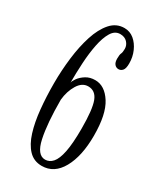

<svg xmlns="http://www.w3.org/2000/svg" viewBox="-184 -781 731 863"><g transform="rotate(30 182.0 -349.5)"><path d="M184 12Q143 12 116.2 -16Q89.5 -44 74.2 -92.8Q59 -141.5 52.8 -204.5Q46.5 -267.5 46.5 -338Q46.5 -404 54.5 -470Q62.5 -536 80 -590.5Q97.5 -645 126.5 -678Q155.5 -711 197.5 -711Q226 -711 247.8 -693Q269.5 -675 282.2 -646Q295 -617 295 -583.5Q295 -556.5 286.2 -546.8Q277.5 -537 265.5 -537Q253.5 -537 245.2 -546.5Q237 -556 237 -575.5Q237 -596.5 241 -604.2Q245 -612 245 -630.5Q245 -649 231.5 -663.5Q218 -678 194.5 -678Q167 -678 150.2 -650.2Q133.5 -622.5 124.5 -577.5Q115.5 -532.5 112.5 -479.8Q109.5 -427 109.5 -377Q111 -386.5 122.2 -402Q133.5 -417.5 153.5 -430Q173.5 -442.5 201 -442.5Q250.5 -442.5 285.2 -388Q320 -333.5 320 -223Q320 -117 284 -52.5Q248 12 184 12ZM183 -20Q205 -20 221.5 -38.5Q238 -57 247 -101.2Q256 -145.5 256 -222.5Q256 -322 240.8 -362.2Q225.5 -402.5 187.5 -402.5Q156 -402.5 135.2 -368.5Q114.5 -334.5 110 -289Q110 -165.5 125.8 -92.8Q141.5 -20 183 -20Z"/></g></svg>

Font: Imbue 10pt Light
Style: Regular
Weight: 300
Designer: Tyler Finck
Foundry: Etcetera Type Company
Version: Version 1.102; ttfautohint (v1.8.3)